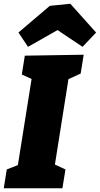

<svg xmlns="http://www.w3.org/2000/svg" viewBox="-32 -1001 531 1021"><path d="M413 -710 397 -610 332 -580 260 -126 316 -100 300 0H-12L4 -100L63 -123L136 -581L84 -605L100 -705ZM342 -981 479 -828 407 -752 274 -841 117 -752 66 -828 233 -970Z"/></svg>

Font: Bitter Pro Black
Style: Italic
Weight: 900
Italic angle: -9°
Designer: Sol Matas, and Bitter project Authors
Foundry: Sol Matas
Version: Version 1.010